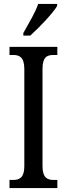

<svg xmlns="http://www.w3.org/2000/svg" viewBox="-20 -951 337 971"><path d="M98 -784V-771H133C181 -814 249 -886 269 -921V-931H173C158 -886 126 -835 98 -784ZM28 0H270V-41H251C218 -41 195 -53 195 -111V-602C195 -662 217 -673 251 -673H270V-714H28V-673H47C78 -673 103 -662 103 -602V-110C103 -52 78 -41 47 -41H28Z"/></svg>

Font: Noto Serif Georgian ExtraCondensed
Style: Regular
Weight: 400
Width: 2
Designer: Monotype Design Team, Akaki Razmadze
Foundry: Google LLC
Version: Version 2.003